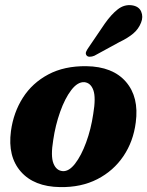

<svg xmlns="http://www.w3.org/2000/svg" viewBox="-20 -732 585 763"><path d="M323 -469Q428 -467.5 480.5 -406.8Q533 -346 519.5 -245.5Q510 -170 470.5 -111.5Q431 -53 366.8 -20Q302.5 13 218.5 11.5Q115.5 10 62.8 -50Q10 -110 23.5 -211Q33.5 -285 71 -343.8Q108.5 -402.5 172 -436.2Q235.5 -470 323 -469ZM229 -52Q254 -50 278.5 -81.8Q303 -113.5 322.2 -165.8Q341.5 -218 350.5 -279Q361.5 -344 351 -373.5Q340.5 -403 315 -405.5Q288.5 -407 263.2 -374Q238 -341 219 -287.5Q200 -234 191.5 -175.5Q181 -112 192.2 -83Q203.5 -54 229 -52ZM396 -637.5Q421.5 -674 447.5 -694.5Q473.5 -715 504 -711Q532 -707 541 -686Q550 -665 540.5 -642Q530.5 -616.5 509.5 -598.8Q488.5 -581 454 -564.5L355 -510.5Q345.5 -506.5 336.5 -506.5Q327.5 -506.5 323.5 -512.5Q319 -519 322.5 -527Q326 -535 332.5 -544Z"/></svg>

Font: Fraunces 72pt S050
Style: Bold Italic
Weight: 700
Italic angle: -16°
Version: Version 1.000; ttfautohint (v1.8.3)